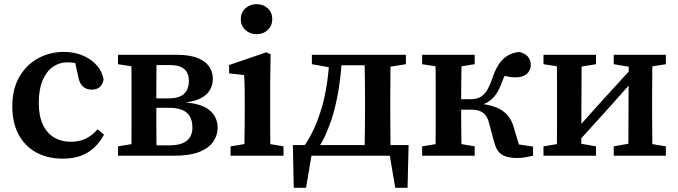

<svg xmlns="http://www.w3.org/2000/svg" viewBox="-20 -747 3251 921"><path d="M282 14Q207 14 152.5 -16.5Q98 -47 68.5 -103Q39 -159 39 -237Q39 -319 72 -377Q105 -435 161.5 -466.5Q218 -498 287 -498Q338 -498 379 -480Q420 -462 445.5 -432Q471 -402 477 -365Q472 -341 458 -329Q444 -317 420 -317Q393 -317 376 -334Q359 -351 354 -386L336 -468L398 -425Q375 -437 351.5 -442.5Q328 -448 303 -448Q265 -448 234 -426.5Q203 -405 184.5 -362Q166 -319 166 -254Q166 -190 186 -148.5Q206 -107 240.5 -87Q275 -67 318 -67Q344 -67 366.5 -73Q389 -79 409.5 -92.5Q430 -106 448 -127L479 -101Q460 -66 433.5 -40.5Q407 -15 370 -0.5Q333 14 282 14Z M546 0V-45L650 -62L675 -50H794Q849 -50 876 -72Q903 -94 903 -135Q903 -167 891 -188Q879 -209 854 -219.5Q829 -230 790 -230H679V-275H788Q839 -275 862.5 -296.5Q886 -318 886 -359Q886 -397 863.5 -416Q841 -435 796 -435H675L650 -423L546 -439V-484H829Q888 -484 926 -469.5Q964 -455 982.5 -429Q1001 -403 1001 -369Q1001 -340 987 -315.5Q973 -291 942.5 -275.5Q912 -260 861 -254V-256Q946 -251 985 -218.5Q1024 -186 1024 -133Q1024 -100 1004 -69Q984 -38 938 -19Q892 0 813 0ZM609 0Q610 -26 610.5 -63Q611 -100 611 -140Q611 -180 611 -213V-272Q611 -304 611 -344Q611 -384 610.5 -422Q610 -460 609 -484H732Q731 -460 730.5 -421.5Q730 -383 730 -341Q730 -299 730 -260V-213Q730 -180 730 -140Q730 -100 730.5 -63Q731 -26 732 0Z M1086 0V-45L1190 -62H1239L1340 -45V0ZM1151 0Q1152 -25 1152.5 -62.5Q1153 -100 1153.5 -140Q1154 -180 1154 -212V-260Q1154 -300 1153.5 -328.5Q1153 -357 1151 -387L1079 -395V-435L1257 -496L1278 -487L1276 -350V-212Q1276 -180 1276 -140Q1276 -100 1276.5 -62.5Q1277 -25 1278 0ZM1211 -583Q1179 -583 1157 -603.5Q1135 -624 1135 -655Q1135 -687 1157 -707Q1179 -727 1211 -727Q1243 -727 1264.5 -707Q1286 -687 1286 -655Q1286 -624 1264.5 -603.5Q1243 -583 1211 -583Z M1897 0H1427L1481 -41L1448 154H1389L1385 -51H1940L1935 154H1876L1843 -41ZM1728 0Q1729 -25 1729.5 -62.5Q1730 -100 1730.5 -140Q1731 -180 1731 -213V-272Q1731 -304 1730.5 -344Q1730 -384 1729.5 -422Q1729 -460 1728 -484H1854Q1853 -460 1853 -422Q1853 -384 1852.5 -344Q1852 -304 1852 -272V-213Q1852 -180 1852.5 -140Q1853 -100 1853 -62.5Q1853 -25 1854 0ZM1476 -439V-484H1587V-423H1566ZM1797 -423V-484H1927V-439L1826 -423ZM1437 -44Q1465 -83 1486 -129Q1507 -175 1523 -229.5Q1539 -284 1548.5 -347.5Q1558 -411 1561 -484H1621Q1617 -395 1604 -316Q1591 -237 1569 -170Q1556 -133 1541.5 -100Q1527 -67 1507 -38V-11ZM1590 -434V-484H1771V-434Z M2005 0V-45L2109 -62H2157L2257 -45V0ZM2005 -439V-484H2257V-439L2157 -423H2109ZM2068 0Q2069 -26 2069.5 -63Q2070 -100 2070 -140Q2070 -180 2070 -213V-272Q2070 -304 2070 -344Q2070 -384 2069.5 -422Q2069 -460 2068 -484H2195Q2194 -460 2193.5 -422Q2193 -384 2192.5 -342.5Q2192 -301 2192 -265V-224Q2192 -186 2192.5 -143.5Q2193 -101 2193.5 -63.5Q2194 -26 2195 0ZM2351 -64 2325 -160Q2319 -182 2308 -195.5Q2297 -209 2280 -215Q2263 -221 2238 -221H2139V-271H2236Q2260 -271 2278 -278.5Q2296 -286 2311 -306.5Q2326 -327 2339 -364Q2354 -410 2372 -437.5Q2390 -465 2414 -479.5Q2438 -494 2470 -498Q2497 -492 2511.5 -476Q2526 -460 2526 -436Q2526 -409 2507 -392.5Q2488 -376 2454 -376Q2428 -376 2408 -381.5Q2388 -387 2366 -397L2434 -437Q2420 -418 2407.5 -396Q2395 -374 2383 -341Q2371 -310 2355.5 -289.5Q2340 -269 2319.5 -257Q2299 -245 2270 -238V-251Q2324 -246 2358.5 -232.5Q2393 -219 2414 -195Q2435 -171 2445 -134L2483 -8L2400 -64L2537 -44V0Q2521 4 2500.5 7.5Q2480 11 2460 11Q2414 11 2388 -5Q2362 -21 2351 -64Z M2587 0V-45L2689 -62H2741L2839 -45V0ZM2924 0V-45L3020 -62H3072L3174 -45V0ZM2650 0Q2651 -25 2651.5 -62.5Q2652 -100 2652 -140Q2652 -180 2652 -213V-272Q2652 -304 2652 -344Q2652 -384 2651.5 -422Q2651 -460 2650 -484H2770L2768 0ZM2735 -47 2697 -91H2713L2871 -267L3029 -440L3062 -394H3047L2891 -219ZM2994 0 2996 -484H3110Q3109 -460 3109 -422Q3109 -384 3108.5 -344Q3108 -304 3108 -272V-213Q3108 -180 3108.5 -140Q3109 -100 3109 -62.5Q3109 -25 3110 0ZM2587 -439V-484H2839V-439L2742 -423H2691ZM2924 -439V-484H3174V-439L3073 -423H3021Z"/></svg>

Font: Source Serif 4 18pt SemiBold
Style: Regular
Weight: 600
Designer: Frank Grießhammer
Foundry: Adobe Systems Incorporated
Version: Version 4.004;hotconv 1.0.116;makeotfexe 2.5.65601